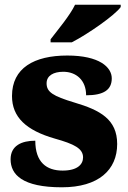

<svg xmlns="http://www.w3.org/2000/svg" viewBox="-20 -786 542 816"><path d="M195 -606H285C355 -642 468 -721 493 -756V-766H299C278 -721 224 -657 195 -619ZM243 10C399 10 478 -64 478 -174C478 -279 405 -318 297 -350C204 -378 178 -395 178 -432C178 -465 208 -481 249 -481C303 -481 346 -446 346 -381C422 -381 455 -405 455 -453C455 -500 403 -550 266 -550C125 -550 31 -497 31 -378C31 -288 91 -232 213 -197C295 -174 333 -155 333 -117C333 -88 310 -61 246 -61C178 -61 130 -96 130 -188C72 -188 25 -167 25 -109C25 -44 75 10 243 10Z"/></svg>

Font: UArctic Serif Black
Style: Regular
Weight: 900
Designer: Customization by Puisto advertising & original work Monotype Design Team
Foundry: Monotype Imaging Inc.
Version: Version 2.004